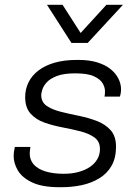

<svg xmlns="http://www.w3.org/2000/svg" viewBox="-20 -771 576 801"><path d="M228 10Q156 10 114 -10Q72 -30 54.5 -60Q37 -90 37 -119Q37 -130 38.5 -139.5Q40 -149 42 -158H107Q106 -151 105 -144.5Q104 -138 104 -131Q104 -103 121.5 -84Q139 -65 171 -55.5Q203 -46 246 -46Q280 -46 307.5 -53.5Q335 -61 355 -74.5Q375 -88 386 -107Q397 -126 397 -149Q397 -181 374 -197.5Q351 -214 316 -223Q281 -232 241 -239.5Q201 -247 165.5 -259.5Q130 -272 107.5 -297Q85 -322 85 -366Q85 -399 99 -427.5Q113 -456 140.5 -477Q168 -498 208 -509.5Q248 -521 300 -521H308Q353 -521 386.5 -510.5Q420 -500 441.5 -482.5Q463 -465 474 -443Q485 -421 485 -399Q485 -390 483.5 -381.5Q482 -373 480 -368H416Q417 -372 417.5 -377.5Q418 -383 418 -391Q418 -406 408.5 -423Q399 -440 372.5 -452.5Q346 -465 294 -465Q246 -465 217.5 -454Q189 -443 175 -427.5Q161 -412 156.5 -397Q152 -382 152 -375Q152 -345 174.5 -329.5Q197 -314 232.5 -305Q268 -296 308 -288Q348 -280 383.5 -266.5Q419 -253 441.5 -228Q464 -203 464 -159Q464 -112 445.5 -79.5Q427 -47 394 -27Q361 -7 320.5 1.5Q280 10 237 10ZM493 -751 346 -592H278L176 -751H241L332 -609H294L424 -751Z"/></svg>

Font: Chivo Medium ExtraLight
Style: Italic
Weight: 250
Italic angle: -8.05°
Version: Version 2.002